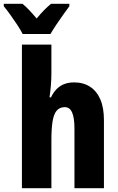

<svg xmlns="http://www.w3.org/2000/svg" viewBox="-62 -996 622 1016"><path d="M210 -611Q210 -575 207 -541Q204 -507 200 -481H208Q220 -507 238 -525Q256 -543 279 -551.5Q302 -560 331 -560Q379 -560 414.5 -537Q450 -514 469 -470Q488 -426 488 -360V0H332V-315Q332 -373 319.5 -401Q307 -429 281 -429Q253 -429 237.5 -410Q222 -391 216 -352.5Q210 -314 210 -256V0H54V-760H210ZM305 -963Q291 -944 272 -917.5Q253 -891 235 -864Q217 -837 205 -816H58Q48 -836 30 -863.5Q12 -891 -7.5 -918Q-27 -945 -42 -963V-976H57Q75 -961 93 -942Q111 -923 132 -898Q153 -924 171.5 -942.5Q190 -961 208 -976H305Z"/></svg>

Font: Noto Sans Display Condensed ExtraBold
Style: Regular
Weight: 800
Width: 3
Designer: Monotype Design Team
Foundry: Monotype Imaging Inc.
Version: Version 2.003